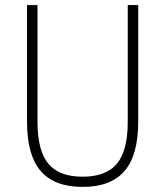

<svg xmlns="http://www.w3.org/2000/svg" viewBox="-20 -725 648 753"><path d="M304 8Q193 8 139.5 -54.5Q86 -117 86 -247V-705H127V-248Q127 -134 169.5 -83Q212 -32 304 -32Q396 -32 438.5 -83Q481 -134 481 -248V-705H522V-247Q522 -117 468.5 -54.5Q415 8 304 8Z"/></svg>

Font: Nunito Sans 10pt Condensed ExtraLight
Style: Regular
Weight: 250
Width: 3
Designer: Vernon Adams
Foundry: Vernon Adams
Version: Version 3.101;gftools[0.9.27]